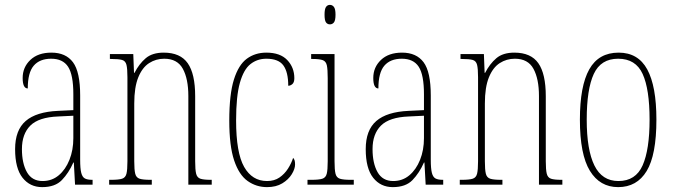

<svg xmlns="http://www.w3.org/2000/svg" viewBox="-20 -758 2762 788"><path d="M153 10Q103 10 72.5 -28.5Q42 -67 42 -146Q42 -224 85.5 -261.5Q129 -299 218 -303L281 -306V-371Q281 -451 259.5 -484Q238 -517 190 -517Q143 -517 118.5 -488.5Q94 -460 94 -395Q73 -395 73 -438Q73 -482 104.5 -512Q136 -542 191 -542Q250 -542 279.5 -502.5Q309 -463 309 -366V-103Q309 -66 313.5 -48.5Q318 -31 328.5 -25.5Q339 -20 358 -20H360V0H288L283 -91H281Q262 -48 234 -19Q206 10 153 10ZM155 -15Q193 -15 221 -38.5Q249 -62 265 -102Q281 -142 281 -191V-283L219 -280Q139 -277 104.5 -242.5Q70 -208 70 -146Q70 -88 90.5 -51.5Q111 -15 155 -15Z M428 0V-20H436Q467 -20 481 -24.5Q495 -29 499 -45Q503 -61 503 -96V-441Q503 -476 499 -492Q495 -508 481 -512Q467 -516 436 -516H431V-536H527L530 -459H532Q551 -496 578 -519Q605 -542 652 -542Q720 -542 750.5 -498.5Q781 -455 781 -363V-96Q781 -61 785 -45Q789 -29 802.5 -24.5Q816 -20 845 -20H849V0H753V-364Q753 -434 730.5 -475.5Q708 -517 654 -517Q620 -517 592 -499Q564 -481 547.5 -440.5Q531 -400 531 -333V-96Q531 -61 535 -45Q539 -29 553 -24.5Q567 -20 597 -20H603V0Z M1076 10Q1032 10 996.5 -15Q961 -40 941 -99.5Q921 -159 921 -263Q921 -371 940 -431.5Q959 -492 993 -517Q1027 -542 1073 -542Q1130 -542 1159 -511.5Q1188 -481 1188 -437Q1188 -420 1180 -413Q1172 -406 1163 -406Q1163 -462 1143 -489.5Q1123 -517 1073 -517Q1036 -517 1008 -495Q980 -473 964.5 -418Q949 -363 949 -264Q949 -131 982 -73Q1015 -15 1076 -15Q1106 -15 1127 -29.5Q1148 -44 1162 -66Q1176 -88 1183 -110Q1187 -106 1189 -100Q1191 -94 1191 -83Q1191 -65 1177.5 -43Q1164 -21 1138.5 -5.5Q1113 10 1076 10Z M1334 -658Q1324 -658 1318 -666Q1312 -674 1312 -698Q1312 -721 1318 -729.5Q1324 -738 1334 -738Q1344 -738 1350.5 -729.5Q1357 -721 1357 -698Q1357 -674 1350.5 -666Q1344 -658 1334 -658ZM1242 0V-20H1258Q1289 -20 1303 -24.5Q1317 -29 1321 -45Q1325 -61 1325 -96V-437Q1325 -473 1321.5 -489.5Q1318 -506 1305 -511Q1292 -516 1263 -516H1257V-536H1353V-96Q1353 -61 1357 -45Q1361 -29 1375 -24.5Q1389 -20 1419 -20H1432V0Z M1592 10Q1542 10 1511.5 -28.5Q1481 -67 1481 -146Q1481 -224 1524.5 -261.5Q1568 -299 1657 -303L1720 -306V-371Q1720 -451 1698.5 -484Q1677 -517 1629 -517Q1582 -517 1557.5 -488.5Q1533 -460 1533 -395Q1512 -395 1512 -438Q1512 -482 1543.5 -512Q1575 -542 1630 -542Q1689 -542 1718.5 -502.5Q1748 -463 1748 -366V-103Q1748 -66 1752.5 -48.5Q1757 -31 1767.5 -25.5Q1778 -20 1797 -20H1799V0H1727L1722 -91H1720Q1701 -48 1673 -19Q1645 10 1592 10ZM1594 -15Q1632 -15 1660 -38.5Q1688 -62 1704 -102Q1720 -142 1720 -191V-283L1658 -280Q1578 -277 1543.5 -242.5Q1509 -208 1509 -146Q1509 -88 1529.5 -51.5Q1550 -15 1594 -15Z M1867 0V-20H1875Q1906 -20 1920 -24.5Q1934 -29 1938 -45Q1942 -61 1942 -96V-441Q1942 -476 1938 -492Q1934 -508 1920 -512Q1906 -516 1875 -516H1870V-536H1966L1969 -459H1971Q1990 -496 2017 -519Q2044 -542 2091 -542Q2159 -542 2189.5 -498.5Q2220 -455 2220 -363V-96Q2220 -61 2224 -45Q2228 -29 2241.5 -24.5Q2255 -20 2284 -20H2288V0H2192V-364Q2192 -434 2169.5 -475.5Q2147 -517 2093 -517Q2059 -517 2031 -499Q2003 -481 1986.5 -440.5Q1970 -400 1970 -333V-96Q1970 -61 1974 -45Q1978 -29 1992 -24.5Q2006 -20 2036 -20H2042V0Z M2517 10Q2442 10 2401 -57Q2360 -124 2360 -267Q2360 -405 2398.5 -473.5Q2437 -542 2519 -542Q2599 -542 2636.5 -473Q2674 -404 2674 -267Q2674 -122 2634 -56Q2594 10 2517 10ZM2518 -15Q2589 -15 2617.5 -79.5Q2646 -144 2646 -267Q2646 -392 2617.5 -454.5Q2589 -517 2517 -517Q2446 -517 2417 -454.5Q2388 -392 2388 -267Q2388 -143 2419.5 -79Q2451 -15 2518 -15Z"/></svg>

Font: Noto Serif Tamil ExtraCondensed Thin
Style: Italic
Weight: 100
Width: 2
Italic angle: -12°
Designer: Indian Type Foundry, Tom Grace, and the Monotype Design Team
Foundry: Monotype Imaging Inc.
Version: Version 2.003; ttfautohint (v1.8.4.7-5d5b)